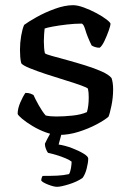

<svg xmlns="http://www.w3.org/2000/svg" viewBox="-20 -520 504 740"><path d="M208 0Q183 0 156 -10Q129 -20 105 -34.5Q81 -49 65.5 -62Q50 -75 48 -81Q48 -101 58 -124.5Q68 -148 78 -162Q90 -162 98 -159Q106 -156 109 -154Q116 -138 129.5 -114Q143 -90 156 -75Q164 -73 174.5 -72Q185 -71 197 -71Q226 -71 259.5 -74.5Q293 -78 315 -88Q322 -111 322 -145Q322 -165 319 -178Q317 -182 292 -191Q267 -200 231 -211Q195 -222 158.5 -234Q122 -246 95 -257Q68 -268 62 -276Q59 -287 58 -301Q57 -315 57 -328Q57 -355 61.5 -381.5Q66 -408 73 -424Q89 -436 121 -454Q153 -472 191.5 -486Q230 -500 262 -500Q279 -500 303.5 -491Q328 -482 351.5 -469.5Q375 -457 390.5 -445Q406 -433 406 -428Q406 -422 399 -402Q392 -382 382.5 -362Q373 -342 364 -336Q354 -336 345.5 -339Q337 -342 333 -345Q316 -380 309 -404.5Q302 -429 294 -429Q268 -429 237.5 -425.5Q207 -422 183 -417.5Q159 -413 152 -410Q151 -401 150 -388Q149 -375 149 -361Q149 -348 150 -335.5Q151 -323 153 -315Q156 -311 180 -304.5Q204 -298 238.5 -288.5Q273 -279 308.5 -268Q344 -257 372 -244.5Q400 -232 410 -219Q416 -201 416 -176Q416 -144 409.5 -112.5Q403 -81 398 -70Q383 -57 352 -40.5Q321 -24 283 -12Q245 0 208 0ZM200 200Q187 200 165.5 191.5Q144 183 139 176Q139 169 141 164.5Q143 160 144 158Q176 158 200 157Q224 156 246 151Q251 143 253.5 128Q256 113 256 103Q249 97 232.5 90Q216 83 197.5 77.5Q179 72 165 69Q161 64 157 54Q153 44 153 34Q161 17 172.5 -3.5Q184 -24 191 -37H226L206 37Q232 41 258 51Q284 61 302 72Q320 83 320 91Q320 107 314 130Q308 153 298 166Q276 181 245 190.5Q214 200 200 200Z"/></svg>

Font: Texturina 72pt Medium
Style: Regular
Weight: 500
Designer: Guillermo Torres Carreño
Foundry: Omnibus-Type
Version: Version 1.002; ttfautohint (v1.8.3)